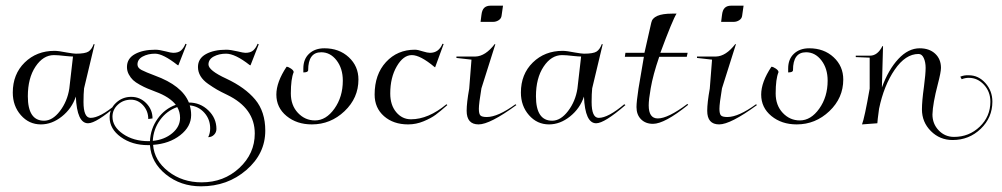

<svg xmlns="http://www.w3.org/2000/svg" viewBox="-20 -434 3528 676"><path d="M224 -122 237 -235Q228 -235 209 -237Q184 -240 170 -240Q132 -240 105 -199.5Q78 -159 78 -95Q78 -9 135 -9Q165 -9 191 -43Q217 -77 224 -122ZM276 -123Q274 -104 274 -75Q274 -19 299 -19Q332 -19 389 -67L393 -64Q319 0 290 0Q251 0 247 -94Q233 -52 198 -24Q163 4 124 4Q82 4 53.5 -28.5Q25 -61 25 -108Q25 -173 67 -214Q109 -255 172 -255Q186 -255 216 -249Q239 -245 247 -245Q280 -245 291.5 -252.5Q303 -260 310 -279L313 -278Z M720 18Q720 -14 699.5 -37Q679 -60 648 -63Q653 -47 653 -29Q653 12 614.5 42Q576 72 519 76Q523 131 572.5 169.5Q622 208 690 208Q768 208 822.5 157.5Q877 107 877 36Q877 -53 780 -100Q757 -111 744 -118.5Q731 -126 713 -138.5Q695 -151 686 -166Q677 -181 677 -198Q677 -228 705 -243.5Q733 -259 777 -259Q791 -259 817 -253Q837 -248 844 -248Q862 -248 871.5 -256.5Q881 -265 887 -280L891 -278L862 -204L859 -205Q808 -245 776 -245Q751 -245 732.5 -235Q714 -225 714 -207Q714 -186 777 -157Q843 -126 878.5 -83.5Q914 -41 914 26Q914 107 847.5 164.5Q781 222 688 222Q616 222 564 180Q512 138 508 77Q504 77 501 77Q445 77 405.5 48.5Q366 20 366 -21Q366 -51 388.5 -72Q411 -93 442 -93Q473 -93 495 -70.5Q517 -48 517 -17L502 -15Q502 -43 484 -63Q466 -83 441 -83Q414 -83 395 -65.5Q376 -48 376 -23Q376 12 413 37.5Q450 63 503 63Q506 63 508 63Q510 19 535 -16Q560 -51 599 -65Q577 -93 528 -111Q510 -118 499 -122.5Q488 -127 472.5 -135.5Q457 -144 448.5 -152Q440 -160 433.5 -172Q427 -184 427 -198Q427 -228 455 -243.5Q483 -259 527 -259Q541 -259 564 -253Q582 -248 590 -248Q608 -248 617.5 -256.5Q627 -265 633 -280L637 -278L608 -204L605 -205Q554 -245 526 -245Q501 -245 482.5 -235Q464 -225 464 -207Q464 -195 478.5 -187.5Q493 -180 525 -168Q621 -133 645 -73Q685 -73 713.5 -45.5Q742 -18 742 20Q742 32 733.5 40.5Q725 49 713 49Q720 35 720 18ZM604 -57Q567 -44 543.5 -11.5Q520 21 518 62Q559 58 586.5 35Q614 12 614 -19Q614 -40 604 -57Z M1014 -180Q1004 -156 1004 -105Q1004 -63 1029 -36.5Q1054 -10 1089 -10Q1128 -10 1157.5 -51.5Q1187 -93 1187 -150Q1187 -193 1165 -221.5Q1143 -250 1111 -250Q1065 -250 1065 -187Q1065 -179 1048 -179V-193Q1048 -226 1068.5 -245Q1089 -264 1122 -264Q1174 -264 1208 -232.5Q1242 -201 1242 -154Q1242 -89 1193 -42.5Q1144 4 1078 4Q1025 4 989 -25.5Q953 -55 953 -101Q953 -145 989 -199Q995 -199 1004.5 -192.5Q1014 -186 1014 -180Z M1552 -67 1555 -64Q1530 -42 1514 -30Q1498 -18 1471.5 -7Q1445 4 1417 4Q1365 4 1332 -25Q1299 -54 1299 -101Q1299 -172 1339 -215.5Q1379 -259 1441 -259Q1451 -259 1469 -253Q1485 -248 1494 -248Q1525 -248 1538 -280L1542 -279L1512 -197L1510 -198Q1460 -240 1430 -240Q1400 -240 1377 -200.5Q1354 -161 1354 -105Q1354 -64 1375 -39Q1396 -14 1427 -14Q1488 -14 1552 -67Z M1672 -357 1675 -381Q1677 -399 1685 -406.5Q1693 -414 1707 -414H1751L1746 -379Q1745 -369 1736 -363Q1727 -357 1716 -357ZM1632 -122 1640 -224 1587 -230V-235H1654Q1689 -236 1722 -279L1724 -278L1675 -123Q1666 -69 1666 -51Q1666 -33 1671.5 -27.5Q1677 -22 1694 -22Q1733 -22 1795 -67L1798 -64Q1705 4 1665 4Q1623 4 1623 -44Q1623 -72 1632 -122Z M2013 -122 2026 -235Q2017 -235 1998 -237Q1973 -240 1959 -240Q1921 -240 1894 -199.5Q1867 -159 1867 -95Q1867 -9 1924 -9Q1954 -9 1980 -43Q2006 -77 2013 -122ZM2065 -123Q2063 -104 2063 -75Q2063 -19 2088 -19Q2121 -19 2178 -67L2182 -64Q2108 0 2079 0Q2040 0 2036 -94Q2022 -52 1987 -24Q1952 4 1913 4Q1871 4 1842.5 -28.5Q1814 -61 1814 -108Q1814 -173 1856 -214Q1898 -255 1961 -255Q1975 -255 2005 -249Q2028 -245 2036 -245Q2069 -245 2080.5 -252.5Q2092 -260 2099 -279L2102 -278Z M2247 -234H2180L2182 -248H2249L2273 -354Q2279 -386 2346 -386H2360H2362Q2348 -364 2305 -248H2401L2398 -234H2301Q2279 -170 2271 -123Q2264 -83 2264 -63Q2264 -17 2296 -17Q2332 -17 2400 -68L2403 -65Q2320 2 2279 2Q2253 2 2237 -14Q2221 -30 2221 -57Q2221 -76 2228 -122Z M2519 -357 2522 -381Q2524 -399 2532 -406.5Q2540 -414 2554 -414H2598L2593 -379Q2592 -369 2583 -363Q2574 -357 2563 -357ZM2479 -122 2487 -224 2434 -230V-235H2501Q2536 -236 2569 -279L2571 -278L2522 -123Q2513 -69 2513 -51Q2513 -33 2518.5 -27.5Q2524 -22 2541 -22Q2580 -22 2642 -67L2645 -64Q2552 4 2512 4Q2470 4 2470 -44Q2470 -72 2479 -122Z M2721 -180Q2711 -156 2711 -105Q2711 -63 2736 -36.5Q2761 -10 2796 -10Q2835 -10 2864.5 -51.5Q2894 -93 2894 -150Q2894 -193 2872 -221.5Q2850 -250 2818 -250Q2772 -250 2772 -187Q2772 -179 2755 -179V-193Q2755 -226 2775.5 -245Q2796 -264 2829 -264Q2881 -264 2915 -232.5Q2949 -201 2949 -154Q2949 -89 2900 -42.5Q2851 4 2785 4Q2732 4 2696 -25.5Q2660 -55 2660 -101Q2660 -145 2696 -199Q2702 -199 2711.5 -192.5Q2721 -186 2721 -180Z M3069 0 3015 4Q3024 -19 3042 -122V-231L2993 -233V-238H3043Q3070 -238 3087 -272L3089 -271L3085 -126Q3108 -189 3143 -226.5Q3178 -264 3218 -264Q3252 -264 3272.5 -245Q3293 -226 3293 -195Q3293 -180 3282 -138Q3264 -69 3263 -31Q3263 2 3285 25Q3307 48 3339 48Q3392 48 3429.5 12Q3467 -24 3467 -76Q3467 -111 3444.5 -135.5Q3422 -160 3391 -160Q3378 -160 3366 -155L3361 -164Q3375 -170 3391 -169Q3425 -169 3449.5 -141.5Q3474 -114 3474 -76Q3474 -20 3433 19.5Q3392 59 3334 59Q3289 59 3257.5 27.5Q3226 -4 3226 -49Q3226 -78 3233 -128Q3239 -174 3239 -195Q3239 -215 3232.5 -229.5Q3226 -244 3214 -244Q3168 -244 3130 -188.5Q3092 -133 3075 -51Q3069 -7 3069 0Z"/></svg>

Font: Kleymissky
Style: Regular
Weight: 500
Italic angle: -8°
Designer: gluk
Foundry: gluk
Version: Version 0.283